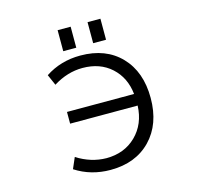

<svg xmlns="http://www.w3.org/2000/svg" viewBox="-130 -1074 1260 1223"><g transform="rotate(-15 500.0 -462.5)"><path d="M277.3 -339.8V-417H719.7Q708 -527.3 633.8 -594.7Q559.6 -662.1 444.3 -662.1Q344.7 -662.1 251 -603.5L219.7 -674.8Q322.3 -742.2 451.2 -742.2Q619.1 -742.2 717.3 -640.1Q815.4 -538.1 815.4 -365.2Q815.4 -193.4 716.3 -90.8Q617.2 11.7 451.2 11.7Q322.3 11.7 219.7 -54.7L251 -127Q343.8 -68.4 444.3 -67.4Q563.5 -67.4 640.6 -143.1Q717.8 -218.8 722.7 -339.8ZM354.5 -796.9V-935.5H440.4V-796.9ZM551.8 -796.9V-935.5H636.7V-796.9Z"/></g></svg>

Font: Gen Shin Gothic Monospace Regular
Style: Regular
Weight: 400
Designer: [Source Han Sans]
Ryoko NISHIZUKA  (kana & ideographs); Paul D. Hunt (Latin, Greek & Cyrillic); Wenlong ZHANG  (bopomofo
Version: Version 1.002.20150607